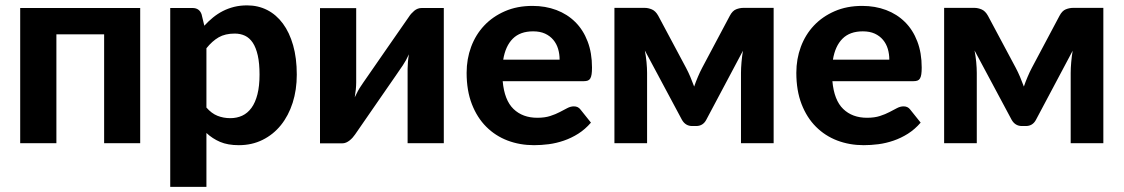

<svg xmlns="http://www.w3.org/2000/svg" viewBox="-20 -546 4284 732"><path d="M514.5 0H377V-415H195V0H57V-515.5H514.5Z M767 -136Q786.5 -113.5 809.2 -104.5Q832 -95.5 858 -95.5Q883 -95.5 903.5 -105Q924 -114.5 938.8 -134.8Q953.5 -155 961.5 -186.5Q969.5 -218 969.5 -261.5Q969.5 -304.5 962.8 -334.5Q956 -364.5 943.8 -383Q931.5 -401.5 914 -409.8Q896.5 -418 875 -418Q838.5 -418 813.8 -403.8Q789 -389.5 767 -362ZM759 -448Q774.5 -465 792 -479.2Q809.5 -493.5 829.5 -503.8Q849.5 -514 872.5 -519.8Q895.5 -525.5 922.5 -525.5Q964 -525.5 998.8 -507.8Q1033.5 -490 1058.5 -456.2Q1083.5 -422.5 1097.5 -373.5Q1111.5 -324.5 1111.5 -261.5Q1111.5 -203.5 1095.8 -154.2Q1080 -105 1051 -69Q1022 -33 981.2 -12.8Q940.5 7.5 890.5 7.5Q848.5 7.5 819.2 -5Q790 -17.5 767 -39V166.5H629V-515.5H714Q740 -515.5 748.5 -491.5Z M1672 -515.5V0H1534V-283.5Q1534 -295 1535.2 -309.8Q1536.5 -324.5 1539 -339Q1527.5 -314 1515.5 -296.5Q1514.5 -295.5 1506.5 -283.5Q1498.5 -271.5 1485.5 -252.8Q1472.5 -234 1456.2 -210.5Q1440 -187 1423 -162.5Q1383.5 -105.5 1333.5 -33Q1329.5 -27 1324.2 -21.2Q1319 -15.5 1312.8 -10.5Q1306.5 -5.5 1299.5 -2.5Q1292.5 0.5 1284.5 0.5H1200V-515H1338V-231.5Q1338 -219.5 1336.5 -204.5Q1335 -189.5 1332.5 -175Q1338.5 -188 1344.5 -199Q1350.5 -210 1356.5 -218.5Q1357 -219.5 1365.2 -231.5Q1373.5 -243.5 1386.5 -262.2Q1399.5 -281 1415.8 -304.5Q1432 -328 1449 -352.5Q1488.5 -409.5 1539 -482Q1546.5 -494 1559.2 -504.8Q1572 -515.5 1588 -515.5Z M2113.5 -318.5Q2113.5 -340 2107.8 -359.5Q2102 -379 2089.5 -394Q2077 -409 2058 -417.8Q2039 -426.5 2012.5 -426.5Q1963 -426.5 1935 -398.5Q1907 -370.5 1898.5 -318.5ZM1896.5 -236.5Q1903 -164 1937.8 -130.5Q1972.5 -97 2028.5 -97Q2057 -97 2077.8 -103.8Q2098.5 -110.5 2114.2 -118.8Q2130 -127 2142.8 -133.8Q2155.5 -140.5 2168 -140.5Q2184 -140.5 2193 -128.5L2233 -78.5Q2211 -53 2184.5 -36.2Q2158 -19.5 2129.5 -9.8Q2101 0 2072 3.8Q2043 7.5 2016 7.5Q1962 7.5 1915.2 -10.2Q1868.5 -28 1833.8 -62.8Q1799 -97.5 1779 -149Q1759 -200.5 1759 -268.5Q1759 -321 1776.2 -367.5Q1793.5 -414 1826 -448.5Q1858.5 -483 1905 -503.2Q1951.5 -523.5 2010 -523.5Q2059.5 -523.5 2101.2 -507.8Q2143 -492 2173.2 -462Q2203.5 -432 2220.2 -388.2Q2237 -344.5 2237 -288.5Q2237 -273 2235.5 -263Q2234 -253 2230.5 -247Q2227 -241 2221 -238.8Q2215 -236.5 2205.5 -236.5Z M2929.5 -516V0H2805V-268Q2805 -286 2807 -309Q2809 -332 2812.5 -352.5L2672.5 -89Q2660 -65.5 2634 -65.5H2619Q2593.5 -65.5 2580 -89L2438.5 -353.5Q2442.5 -333 2444.8 -309.8Q2447 -286.5 2447 -268V0H2322.5V-516H2437.5Q2451.5 -516 2465.5 -510Q2479.5 -504 2489.5 -486L2595.5 -287.5Q2604 -271.5 2611.8 -253.2Q2619.5 -235 2626.5 -216Q2633 -235 2640.8 -253.2Q2648.5 -271.5 2657 -287.5L2762.5 -486Q2772.5 -505 2786.5 -510.5Q2800.5 -516 2814.5 -516Z M3370.5 -318.5Q3370.5 -340 3364.8 -359.5Q3359 -379 3346.5 -394Q3334 -409 3315 -417.8Q3296 -426.5 3269.5 -426.5Q3220 -426.5 3192 -398.5Q3164 -370.5 3155.5 -318.5ZM3153.5 -236.5Q3160 -164 3194.8 -130.5Q3229.5 -97 3285.5 -97Q3314 -97 3334.8 -103.8Q3355.5 -110.5 3371.2 -118.8Q3387 -127 3399.8 -133.8Q3412.5 -140.5 3425 -140.5Q3441 -140.5 3450 -128.5L3490 -78.5Q3468 -53 3441.5 -36.2Q3415 -19.5 3386.5 -9.8Q3358 0 3329 3.8Q3300 7.5 3273 7.5Q3219 7.5 3172.2 -10.2Q3125.5 -28 3090.8 -62.8Q3056 -97.5 3036 -149Q3016 -200.5 3016 -268.5Q3016 -321 3033.2 -367.5Q3050.5 -414 3083 -448.5Q3115.5 -483 3162 -503.2Q3208.5 -523.5 3267 -523.5Q3316.5 -523.5 3358.2 -507.8Q3400 -492 3430.2 -462Q3460.5 -432 3477.2 -388.2Q3494 -344.5 3494 -288.5Q3494 -273 3492.5 -263Q3491 -253 3487.5 -247Q3484 -241 3478 -238.8Q3472 -236.5 3462.5 -236.5Z M4186.5 -516V0H4062V-268Q4062 -286 4064 -309Q4066 -332 4069.5 -352.5L3929.5 -89Q3917 -65.5 3891 -65.5H3876Q3850.5 -65.5 3837 -89L3695.5 -353.5Q3699.5 -333 3701.8 -309.8Q3704 -286.5 3704 -268V0H3579.5V-516H3694.5Q3708.5 -516 3722.5 -510Q3736.5 -504 3746.5 -486L3852.5 -287.5Q3861 -271.5 3868.8 -253.2Q3876.5 -235 3883.5 -216Q3890 -235 3897.8 -253.2Q3905.5 -271.5 3914 -287.5L4019.5 -486Q4029.5 -505 4043.5 -510.5Q4057.5 -516 4071.5 -516Z"/></svg>

Font: Lato 2
Style: Regular
Weight: 800
Designer: Lukasz Dziedzic with Adam Twardoch and Botio Nikoltchev
Foundry: tyPoland Lukasz Dziedzic
Version: Version 2.015; 2015-08-06; http://www.latofonts.com/